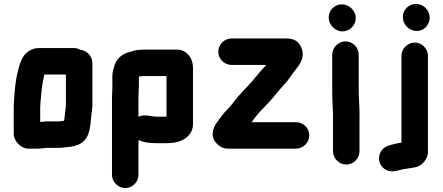

<svg xmlns="http://www.w3.org/2000/svg" viewBox="-20 -726 2261 979"><path d="M316 -346V-190C315 -183 315 -179 315 -176C314 -170 313 -163 312 -155L310 -133L307 -112V-110C304 -110 302 -110 301 -109C295 -109 289 -108 282 -107H215L185 -104V-182C189 -241 194 -298 206 -346ZM122 32H168C182 32 204 30 218 28H274C281 28 289 28 298 27L314 25C318 24 321 24 324 24C335 24 345 22 356 19C386 12 405 1 422 -25C437 -52 441 -83 444 -118L446 -140C448 -158 450 -164 451 -186V-405C451 -440 422 -469 390 -472C379 -478 368 -481 357 -481H177C156 -481 137 -474 118 -459C86 -433 76 -384 65 -336C56 -291 53 -238 50 -186V-43C50 -8 86 31 122 32Z M688 -286V-335C690 -336 693 -336 696 -337H701C708 -338 714 -338 718 -338H829V-131H773C772 -131 770 -131 767 -132C764 -132 759 -133 753 -134C728 -137 708 -142 686 -130V-226C686 -241 688 -273 688 -286ZM883 -473H718C713 -473 705 -473 696 -472C675 -472 657 -466 641 -461C600 -451 571 -424 561 -383C561 -381 560 -379 559 -376C555 -364 553 -351 553 -337V-285C553 -272 551 -239 551 -226V166C551 202 583 233 619 233C655 233 686 202 686 166V-12C708 -1 742 4 773 4H826C834 4 843 4 852 3C911 0 964 -35 964 -93V-382C964 -429 932 -473 883 -473Z M1161 -395H1337C1332 -388 1327 -382 1321 -377C1296 -350 1271 -315 1245 -289C1229 -273 1209 -251 1194 -234C1176 -213 1162 -191 1143 -172C1120 -149 1099 -121 1081 -94C1064 -69 1056 -32 1076 -5C1091 15 1113 32 1141 32H1489C1526 32 1557 1 1557 -36C1557 -73 1526 -103 1489 -103H1262C1268 -110 1274 -117 1279 -125C1297 -148 1321 -174 1342 -195C1360 -213 1382 -239 1398 -260C1415 -280 1432 -297 1448 -317C1463 -338 1481 -364 1496 -382C1519 -412 1537 -449 1511 -494C1496 -520 1474 -530 1437 -530H1161C1124 -530 1093 -499 1093 -462C1093 -425 1124 -395 1161 -395Z M1674 -448V-265C1674 -248 1674 -231 1675 -214L1677 -164C1678 -149 1679 -135 1678 -122V45C1678 82 1709 113 1746 113C1783 113 1813 82 1813 45V-122C1815 -169 1809 -217 1809 -265V-448C1809 -484 1778 -515 1742 -515C1706 -515 1674 -484 1674 -448ZM1656 -637C1656 -600 1688 -566 1726 -566C1763 -566 1794 -597 1794 -634C1794 -672 1760 -704 1723 -704C1686 -704 1656 -674 1656 -637Z M2027 -442V1C2013 4 2006 4 1991 8C1960 16 1935 22 1921 49C1901 87 1919 125 1948 140C1975 154 1997 146 2023 140L2035 137C2052 135 2078 130 2097 127C2128 122 2162 87 2162 50V-442C2162 -478 2131 -509 2095 -509C2059 -509 2027 -478 2027 -442ZM2034 -639C2034 -600 2066 -569 2104 -568C2141 -567 2171 -599 2171 -636C2171 -675 2139 -706 2101 -706C2064 -706 2034 -676 2034 -639Z"/></svg>

Font: Electronic
Style: UltThk
Weight: 900
Version: Version 1.011